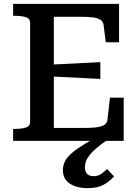

<svg xmlns="http://www.w3.org/2000/svg" viewBox="-20 -730 722 995"><path d="M621 -224V0H48V-62H59Q92 -62 114 -69Q136 -76 136 -98V-612Q136 -634 114 -641Q92 -648 59 -648H48V-710H597V-511H528L517 -599Q515 -617 502 -626.5Q489 -636 464 -639.5Q439 -643 399 -643H259V-67H415Q447 -67 469.5 -69Q492 -71 506.5 -76Q521 -81 528.5 -89.5Q536 -98 537 -111L550 -224ZM236 -395Q281 -397 324.5 -399Q368 -401 412 -403.5Q456 -406 500 -408V-321Q456 -323 412.5 -325.5Q369 -328 325 -330Q281 -332 236 -334ZM511 -37 541 -8Q504 17 480 37.5Q456 58 443 75Q430 92 425 107Q420 122 420 137Q420 160 432 171.5Q444 183 465 183Q489 183 506.5 170Q524 157 535 146L571 184Q547 211 516 228Q485 245 433 245Q378 245 342 221.5Q306 198 306 152Q306 126 317.5 104.5Q329 83 353.5 62Q378 41 417.5 17Q457 -7 511 -37Z"/></svg>

Font: Roboto Serif 20pt Medium
Style: Regular
Weight: 500
Version: Version 1.008